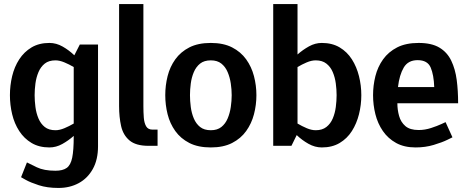

<svg xmlns="http://www.w3.org/2000/svg" viewBox="-20 -720 2310 948"><path d="M254 -422Q221 -422 201 -406Q181 -390 170 -364Q159 -338 155 -308Q151 -278 151 -250Q151 -222 155 -191.5Q159 -161 170 -135Q181 -109 201 -93Q221 -77 254 -77Q274 -77 298 -87Q322 -97 344 -110V-389Q322 -402 298 -412Q274 -422 254 -422ZM113 82Q127 89 162 106Q197 123 254 123Q290 123 309.5 109Q329 95 336.5 58.5Q344 22 344 -45V-49Q318 -26 287.5 -9Q257 8 224 8Q173 8 136 -14Q99 -36 75 -73Q51 -110 40 -156Q29 -202 29 -250Q29 -298 40 -344Q51 -390 75 -427Q99 -464 136 -486Q173 -508 224 -508Q258 -508 289.5 -490Q321 -472 347 -447L374 -500H464V2Q464 68 438.5 114Q413 160 369 184Q325 208 269 208H270H269H268Q213 208 171.5 194.5Q130 181 107 168Q84 155 84 155Z M733 -80H758V0H713Q651 0 619.5 -26.5Q588 -53 578 -97.5Q568 -142 568 -196V-700H688V-196Q688 -166 690 -139.5Q692 -113 701.5 -96.5Q711 -80 733 -80Z M796 -250Q796 -298 807.5 -344Q819 -390 845.5 -427Q872 -464 915 -486Q958 -508 1021 -508Q1083 -508 1126 -486Q1169 -464 1195.5 -427Q1222 -390 1234 -344Q1246 -298 1246 -250Q1246 -202 1234 -156Q1222 -110 1195.5 -73Q1169 -36 1126 -14Q1083 8 1021 8Q958 8 915 -14Q872 -36 845.5 -73Q819 -110 807.5 -156Q796 -202 796 -250ZM918 -250Q918 -222 922 -191.5Q926 -161 937 -135Q948 -109 968 -93Q988 -77 1021 -77Q1053 -77 1073 -93Q1093 -109 1104 -135Q1115 -161 1119.5 -191.5Q1124 -222 1124 -250Q1124 -278 1119.5 -308Q1115 -338 1104 -364Q1093 -390 1073 -406Q1053 -422 1021 -422Q988 -422 968 -406Q948 -390 937 -364Q926 -338 922 -308Q918 -278 918 -250Z M1642 -250Q1642 -278 1638 -308Q1634 -338 1623 -364Q1612 -390 1591.5 -406Q1571 -422 1539 -422Q1518 -422 1494.5 -412Q1471 -402 1449 -389V-110Q1471 -97 1494.5 -87Q1518 -77 1539 -77Q1571 -77 1591.5 -93Q1612 -109 1623 -135Q1634 -161 1638 -191.5Q1642 -222 1642 -250ZM1449 -700V-451Q1475 -474 1505.5 -491Q1536 -508 1569 -508Q1620 -508 1657 -486Q1694 -464 1717.5 -427Q1741 -390 1752.5 -344Q1764 -298 1764 -250Q1764 -202 1752.5 -156Q1741 -110 1717.5 -73Q1694 -36 1657 -14Q1620 8 1569 8Q1535 8 1503 -10Q1471 -28 1445 -53L1419 0H1329V-700Z M2032 8Q1976 8 1936 -14Q1896 -36 1870.5 -73Q1845 -110 1833.5 -156Q1822 -202 1822 -250Q1822 -298 1833.5 -344Q1845 -390 1871.5 -427Q1898 -464 1941 -486Q1984 -508 2047 -508Q2111 -508 2149.5 -485Q2188 -462 2208 -420.5Q2228 -379 2235 -325.5Q2242 -272 2242 -210H1942Q1942 -178 1950.5 -147.5Q1959 -117 1981.5 -97.5Q2004 -78 2047 -78Q2078 -78 2108.5 -88Q2139 -98 2159.5 -107.5Q2180 -117 2180 -117L2214 -42Q2214 -42 2188.5 -29.5Q2163 -17 2121.5 -4.5Q2080 8 2032 8ZM2042 -423Q1995 -423 1973.5 -386.5Q1952 -350 1945 -290H2124Q2122 -350 2106.5 -386.5Q2091 -423 2042 -423Z"/></svg>

Font: Epunda Sans SemiBold
Style: Regular
Weight: 600
Designer: Simon Atzbach
Foundry: typofactur
Version: Version 2.204; ttfautohint (v1.8.4.7-5d5b)